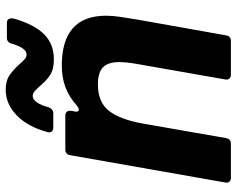

<svg xmlns="http://www.w3.org/2000/svg" viewBox="-96 -710 807 654"><g transform="rotate(-90 307.0 -383.5)"><path d="M163 -16Q160 0 144 0H28Q19 0 14.5 -5.5Q10 -11 12 -20L105 -548Q108 -564 124 -564H240Q249 -564 253 -558.5Q257 -553 256 -544L254 -533L253 -527Q253 -518 260 -518Q265 -518 273 -524Q304 -552 337.5 -564Q371 -576 410 -576Q580 -576 580 -425Q580 -404 576 -376.5Q572 -349 567 -320L513 -16Q510 0 494 0H379Q370 0 365.5 -5.5Q361 -11 363 -20L416 -322Q422 -357 422 -380Q422 -419 404 -436Q386 -453 346 -453Q286 -453 256.5 -416Q227 -379 213 -302ZM340 -651Q328 -664 321.5 -669.5Q315 -675 306 -675Q295 -675 285 -661Q275 -647 268 -621Q262 -605 247 -605H199Q190 -605 185.5 -610.5Q181 -616 184 -626Q202 -692 240.5 -729.5Q279 -767 328 -767Q358 -767 376.5 -754.5Q395 -742 415 -720Q427 -706 433.5 -701Q440 -696 448 -696Q470 -696 485 -747Q489 -763 505 -763H556Q571 -763 571 -746Q571 -743 569 -735Q549 -668 516 -635.5Q483 -603 431 -603Q397 -603 377.5 -616Q358 -629 340 -651Z"/></g></svg>

Font: Open Sauce Two ExtraBold Italic
Style: Regular
Weight: 800
Italic angle: -10°
Designer: Alfredo Marco Pradil
Foundry: Creative Sauce Fz LLC
Version: Version 1.477